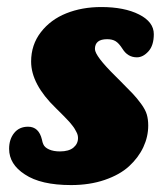

<svg xmlns="http://www.w3.org/2000/svg" viewBox="-20 -514 470 554"><path d="M101.1 -110.8Q102.5 -103 105 -97.7Q108.9 -88.4 121.6 -82.8Q134.3 -77.1 152.8 -77.1Q178.7 -77.1 191.9 -88.1Q205.1 -99.1 205.1 -115.7Q205.1 -119.6 204.1 -124Q203.1 -128.4 200.4 -133.3Q197.8 -138.2 195.6 -142.1Q193.4 -146 188.7 -151.9Q184.1 -157.7 181.2 -161.1Q178.2 -164.6 171.6 -171.4Q165 -178.2 162.1 -181.2Q159.2 -184.1 151.6 -191.7Q144 -199.2 141.1 -202.1Q69.8 -271 69.8 -336.4Q69.8 -384.8 97.9 -421.1Q126 -457.5 171.4 -475.6Q216.8 -493.7 272 -493.7Q338.9 -493.7 381.3 -472.2Q423.8 -450.7 423.8 -415.5Q423.8 -382.8 408.2 -365.7Q392.6 -348.6 375 -348.6Q348.6 -348.6 333.5 -373Q323.2 -389.2 313.7 -395Q304.2 -400.9 289.1 -400.9Q253.9 -400.9 253.9 -372.6Q253.9 -352.5 313.5 -293.9Q322.3 -285.2 327.1 -280.3Q352.1 -255.4 363.5 -243.2Q375 -231 387.2 -214.4Q399.4 -197.8 403.6 -183.6Q407.7 -169.4 407.7 -151.9Q407.7 -119.6 393.6 -89.4Q379.4 -59.1 352.5 -34.4Q325.7 -9.8 282.2 5.1Q238.8 20 185.1 20Q97.7 20 51.8 -10.7Q6.3 -40 6.3 -84.5Q6.3 -112.3 21 -130.4Q35.6 -148.4 61 -148.4Q92.3 -148.4 101.1 -110.8Z"/></svg>

Font: Cooper* ExtraBold
Style: Italic
Weight: 800
Italic angle: -7°
Designer: Owen Earl
Foundry: indestructible type*
Version: Version 0.001